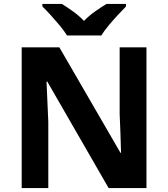

<svg xmlns="http://www.w3.org/2000/svg" viewBox="-20 -954 853 974"><path d="M723 0H531L220 -540H216Q218 -489 220.5 -438Q223 -387 225 -336V0H90V-714H281L591 -179H594Q593 -229 591 -278Q589 -327 587 -376V-714H723ZM320 -774Q306 -797 283.5 -824Q261 -851 237.5 -877Q214 -903 195 -921V-934H294Q320 -918 350 -896.5Q380 -875 406 -848Q432 -875 463 -896.5Q494 -918 520 -934H619V-921Q601 -903 577 -877Q553 -851 530.5 -824Q508 -797 494 -774Z"/></svg>

Font: Noto Sans Gujarati UI
Style: Bold
Weight: 700
Designer: Jelle Bosma - Monotype Design Team, Universal Thirst
Foundry: Monotype Imaging Inc.
Version: Version 2.106; ttfautohint (v1.8.4.7-5d5b)